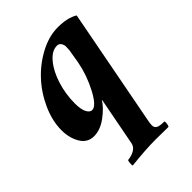

<svg xmlns="http://www.w3.org/2000/svg" viewBox="-194 -527 832 832"><g transform="rotate(-45 221.5 -111.5)"><path d="M348.6 206.1Q341.8 206.1 308.8 205.6Q275.9 205.1 269.5 205.1Q211.4 205.1 121.1 214.8Q119.1 213.4 120.1 198.5Q121.1 183.6 125 183.6Q148.4 181.2 165.3 170.9Q182.1 160.6 185.5 142.6L228.5 -82Q209 -50.8 170.2 -22Q131.3 6.8 92.8 6.8Q52.7 6.8 31.7 -28.6Q10.7 -64 10.7 -111.3Q10.7 -168.9 37.8 -228.8Q64.9 -288.6 107.7 -334.5Q150.4 -380.4 205.8 -409.4Q261.2 -438.5 314.5 -438.5Q374 -438.5 409.2 -417L355.5 -135.7L304.7 129.9Q302.7 143.6 302.7 150.4Q302.7 163.6 312.7 170.2Q322.8 176.8 352.5 176.8Q354.5 177.7 354.5 183.6Q354.5 189.5 352.8 197Q351.1 204.6 348.6 206.1ZM280.3 -333Q281.2 -342.3 281.2 -353.8Q281.2 -365.2 274.7 -375Q268.1 -384.8 255.9 -384.8Q224.1 -384.8 195.6 -350.3Q167 -315.9 150.4 -262.5Q133.8 -209 133.8 -153.3Q133.8 -115.7 143.6 -97.4Q153.3 -79.1 167 -79.1Q191.9 -79.1 224.4 -140.4Q256.8 -201.7 269.5 -268.6Q275.4 -300.8 280.3 -333Z"/></g></svg>

Font: Amiri
Style: Bold Slanted
Weight: 700
Italic angle: 9°
Designer: Khaled Hosny
Version: Version 000.107